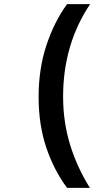

<svg xmlns="http://www.w3.org/2000/svg" viewBox="-20 -734 540 925"><path d="M413 171Q351 72 317.5 -37.5Q284 -147 284 -268Q284 -520 414 -714H303Q241 -629 203.5 -515.5Q166 -402 166 -267Q166 -134 202.5 -24.5Q239 85 303 171Z"/></svg>

Font: Noto Sans Mono UI Condensed
Style: Bold
Weight: 700
Width: 3
Designer: Monotype Design team
Foundry: Monotype Imaging Inc.
Version: 1.000